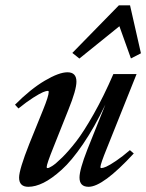

<svg xmlns="http://www.w3.org/2000/svg" viewBox="-20 -700 557 731"><path d="M282.2 -477.1 255.4 -498.5 432.6 -679.7H475.1L516.6 -497.1L478.5 -477.5L434.6 -600.1ZM87.9 11.2Q52.7 11.2 52.7 -23.9Q52.7 -54.2 91.8 -152.8L144 -281.7Q165.5 -334.5 165.5 -350.1Q165.5 -354 161.6 -354Q155.8 -354 143.8 -349.1Q131.8 -344.2 106.4 -328.1Q81.1 -312 50.3 -287.1L37.1 -301.3Q96.2 -360.8 150.4 -392.8Q204.6 -424.8 236.8 -424.8Q271 -424.8 271 -389.2Q271 -357.4 240.2 -281.7L183.6 -139.6Q157.7 -75.2 157.7 -64Q157.7 -60.1 161.6 -60.1Q166 -60.1 178.7 -67.9Q191.4 -75.7 216.6 -100.3Q241.7 -125 270.3 -161.9Q298.8 -198.7 336.9 -266.1Q375 -333.5 411.6 -418H500L387.2 -136.2Q362.3 -75.2 362.3 -64Q362.3 -60.1 366.2 -60.1Q372.1 -60.1 384.5 -65.4Q397 -70.8 421.6 -87.4Q446.3 -104 474.6 -128.4L489.3 -115.7Q372.1 11.2 317.4 11.2Q282.7 11.2 282.7 -23.9Q282.7 -54.2 312.5 -130.4L381.3 -302.2Q339.4 -214.8 295.9 -151.1Q252.4 -87.4 214.6 -53.5Q176.8 -19.5 145.8 -4.2Q114.7 11.2 87.9 11.2Z"/></svg>

Font: Elstob 18pt SemiBold
Style: Italic
Weight: 600
Italic angle: -20°
Designer: Peter S. Baker
Version: Version 1.015